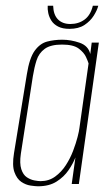

<svg xmlns="http://www.w3.org/2000/svg" viewBox="-20 -644 390 672"><path d="M113 8Q104 8 87 5.5Q70 3 54.5 -7.5Q39 -18 30.5 -41.5Q22 -65 29 -108L74 -384Q83 -441 101.5 -466.5Q120 -492 145 -498.5Q170 -505 198 -505Q228 -505 258.5 -494.5Q289 -484 296 -455L301 -495H326L256 0H231L244 -93Q236 -72 220 -48.5Q204 -25 178 -8.5Q152 8 113 8ZM122 -10Q151 -10 173 -26Q195 -42 210.5 -66Q226 -90 236 -116.5Q246 -143 251.5 -164.5Q257 -186 258 -196L290 -422Q288 -429 281 -444.5Q274 -460 255.5 -474Q237 -488 197 -488Q157 -488 136.5 -473Q116 -458 108 -433Q100 -408 95 -377L53 -106Q48 -72 54.5 -52Q61 -32 74 -23.5Q87 -15 100.5 -12.5Q114 -10 122 -10ZM223 -543Q199 -543 183.5 -551Q168 -559 160 -571.5Q152 -584 149 -598Q146 -612 147 -624H166Q167 -592 183 -576Q199 -560 226 -560Q255 -560 276 -575.5Q297 -591 305 -624H324Q320 -608 308 -589Q296 -570 275.5 -556.5Q255 -543 223 -543Z"/></svg>

Font: Alumni Sans Thin Thin
Style: Italic
Weight: 250
Italic angle: -8°
Version: Version 1.016